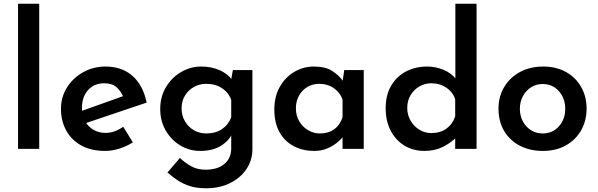

<svg xmlns="http://www.w3.org/2000/svg" viewBox="-20 -801 3217 1033"><path d="M77 -781H191V0H77Z M546 11Q471 11 418 -18Q365 -47 336.5 -98.5Q308 -150 308 -216Q308 -279 340.5 -330.5Q373 -382 427.5 -412.5Q482 -443 548 -443Q636 -443 693 -392.5Q750 -342 769 -249L428 -134L402 -198L666 -292L643 -279Q632 -309 608 -331Q584 -353 540 -353Q487 -353 454 -316.5Q421 -280 421 -222Q421 -159 457.5 -122.5Q494 -86 548 -86Q574 -86 598 -95Q622 -104 643 -119L695 -35Q662 -14 622.5 -1.5Q583 11 546 11Z M1089 212Q1037 212 999.5 199.5Q962 187 934 168Q906 149 881 127L948 49Q977 76 1009.5 94Q1042 112 1087 112Q1149 112 1186 82Q1223 52 1224 0V-105L1230 -84Q1213 -44 1168.5 -16.5Q1124 11 1057 11Q999 11 950 -18.5Q901 -48 871.5 -99Q842 -150 842 -214Q842 -281 873 -332.5Q904 -384 954.5 -413.5Q1005 -443 1062 -443Q1118 -443 1161.5 -423.5Q1205 -404 1226 -374L1221 -358L1233 -424H1338V2Q1338 61 1306 108.5Q1274 156 1218 184Q1162 212 1089 212ZM957 -218Q957 -179 975 -148.5Q993 -118 1023 -100.5Q1053 -83 1090 -83Q1140 -83 1174.5 -106.5Q1209 -130 1224 -170V-263Q1211 -302 1175 -326Q1139 -350 1090 -350Q1053 -350 1023 -333Q993 -316 975 -286.5Q957 -257 957 -218Z M1670 11Q1610 11 1561.5 -14Q1513 -39 1484.5 -88.5Q1456 -138 1456 -212Q1456 -283 1486 -335Q1516 -387 1564.5 -415Q1613 -443 1669 -443Q1731 -443 1768 -419Q1805 -395 1827 -363L1821 -347L1832 -424H1937V0H1823V-102L1833 -76Q1830 -70 1818 -56.5Q1806 -43 1785.5 -27.5Q1765 -12 1736 -0.5Q1707 11 1670 11ZM1701 -83Q1747 -83 1778.5 -106Q1810 -129 1823 -171V-264Q1811 -302 1777 -326Q1743 -350 1697 -350Q1663 -350 1634.5 -333.5Q1606 -317 1589 -287Q1572 -257 1572 -218Q1572 -179 1590 -148.5Q1608 -118 1637.5 -100.5Q1667 -83 1701 -83Z M2264 11Q2204 11 2157 -17Q2110 -45 2082.5 -97Q2055 -149 2055 -219Q2055 -290 2084.5 -340Q2114 -390 2164.5 -416.5Q2215 -443 2278 -443Q2324 -443 2366 -425.5Q2408 -408 2433 -376L2430 -338V-781H2544V0H2429V-95L2440 -67Q2409 -34 2364.5 -11.5Q2320 11 2264 11ZM2300 -85Q2349 -85 2382 -109Q2415 -133 2429 -175V-266Q2418 -304 2382.5 -328.5Q2347 -353 2300 -353Q2266 -353 2236.5 -336Q2207 -319 2189 -289Q2171 -259 2171 -220Q2171 -183 2189 -152Q2207 -121 2236.5 -103Q2266 -85 2300 -85Z M2662 -217Q2662 -281 2692.5 -332.5Q2723 -384 2777.5 -413.5Q2832 -443 2902 -443Q2973 -443 3025.5 -413.5Q3078 -384 3107 -332.5Q3136 -281 3136 -217Q3136 -152 3107 -100.5Q3078 -49 3025 -19Q2972 11 2900 11Q2832 11 2778 -16.5Q2724 -44 2693 -95.5Q2662 -147 2662 -217ZM2777 -216Q2777 -178 2793 -148Q2809 -118 2837 -100.5Q2865 -83 2899 -83Q2953 -83 2987 -121Q3021 -159 3021 -216Q3021 -272 2987 -310.5Q2953 -349 2899 -349Q2864 -349 2836.5 -331Q2809 -313 2793 -283Q2777 -253 2777 -216Z"/></svg>

Font: Reem Kufi Fun Medium
Style: Regular
Weight: 500
Designer: Khaled Hosny
Version: Version 1.005